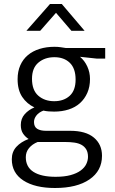

<svg xmlns="http://www.w3.org/2000/svg" viewBox="-20 -710 576 960"><path d="M68 -314Q68 -353 81.5 -383.5Q95 -414 119.5 -434.5Q144 -455 178 -465.5Q212 -476 252 -476Q269 -476 282.5 -474Q296 -472 309 -470H506V-417H464L380 -426Q403 -407 416.5 -377.5Q430 -348 430 -315Q430 -276 416.5 -245.5Q403 -215 379.5 -194Q356 -173 323 -162.5Q290 -152 251 -152Q237 -152 223.5 -153Q210 -154 197 -157Q174 -148 162 -132.5Q150 -117 150 -100Q150 -76 166 -66Q182 -56 210 -56H331Q409 -56 449.5 -22Q490 12 490 69Q490 144 427.5 187Q365 230 255 230Q155 230 97 192.5Q39 155 39 86Q39 49 62 24Q85 -1 123 -15Q106 -26 95 -42.5Q84 -59 84 -85Q84 -117 103.5 -139Q123 -161 152 -173Q114 -191 91 -225.5Q68 -260 68 -314ZM168 0Q141 11 125 30.5Q109 50 109 76Q109 125 147.5 149.5Q186 174 258 174Q302 174 333 165.5Q364 157 383.5 142.5Q403 128 411.5 110Q420 92 420 74Q420 52 411.5 37.5Q403 23 388 14.5Q373 6 352 3Q331 0 306 0ZM358 -312Q358 -368 329 -396Q300 -424 252 -424Q204 -424 172 -397Q140 -370 140 -316Q140 -259 171.5 -231.5Q203 -204 251 -204Q299 -204 328.5 -231Q358 -258 358 -312ZM403 -556H337L260 -646L181 -556H112L230 -690H289Z"/></svg>

Font: Mukta Vaani Light
Style: Regular
Weight: 300
Designer: Noopur Datye, Girish Dalvi, Yashodeep Gholap, Pallavi Karambelkar
Foundry: Ek Type
Version: Version 2.538;PS 1.000;hotconv 16.6.51;makeotf.lib2.5.65220;